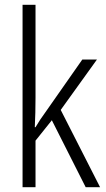

<svg xmlns="http://www.w3.org/2000/svg" viewBox="-20 -780 441 800"><path d="M128 -373V-760H74V0H128V-194L196 -279L337 0H397L233 -322L384 -532H323L169 -312C154 -292 141 -272 128 -250H125C127 -291 128 -330 128 -373Z"/></svg>

Font: Noto Sans Arabic UI Cn Lt
Style: Regular
Weight: 300
Width: 3
Designer: Monotype Design Team, Nadine Chahine and Nizar Qandah
Foundry: Monotype Imaging Inc.
Version: Version 2.010